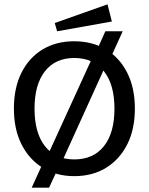

<svg xmlns="http://www.w3.org/2000/svg" viewBox="-20 -795 685 884"><path d="M126 69 176 -41 201 -83 403 -525 426 -564 465 -651H545L488 -526L465 -490L262 -43L243 -11L206 69ZM321 -605Q406 -605 468.5 -567Q531 -529 566 -459.5Q601 -390 601 -295Q601 -200 566 -130.5Q531 -61 468.5 -22.5Q406 16 322 16Q239 16 176.5 -22.5Q114 -61 79 -130.5Q44 -200 44 -295Q44 -390 78.5 -459.5Q113 -529 175.5 -567Q238 -605 321 -605ZM322 -528Q235 -528 187 -467Q139 -406 139 -295Q139 -183 187 -122Q235 -61 322 -61Q410 -61 458.5 -122Q507 -183 507 -295Q507 -406 458.5 -467Q410 -528 322 -528ZM475 -775 495 -696 243 -651 232 -689Z"/></svg>

Font: Podkova Medium
Style: Regular
Weight: 500
Designer: Ilya Yudin
Foundry: Cyreal (www.cyreal.org)
Version: Version 2.103